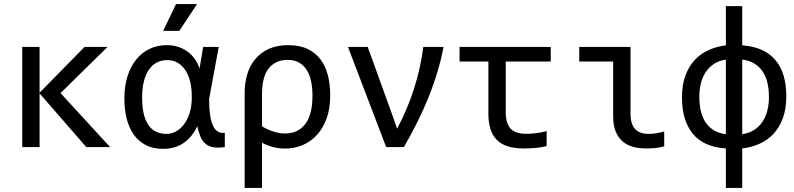

<svg xmlns="http://www.w3.org/2000/svg" viewBox="-20 -720 3889 940"><path d="M519 0H402.3L173.8 -262.7V0H88.9V-490.2H173.8V-266.1L394 -490.2H506.3L276.4 -264.2Z M588.9 -237.8Q588.9 -298.3 604.2 -346.7Q619.6 -395 647.2 -429Q674.8 -462.9 712.9 -481Q751 -499 796.9 -499Q824.7 -499 849.6 -491.5Q874.5 -483.9 895.5 -469.2Q916.5 -454.6 932.1 -433.3Q947.8 -412.1 957 -384.8L974.6 -490.2H1050.8L1003.9 -235.8V-230Q1003.9 -145.5 1022.7 -105Q1041.5 -64.5 1080.6 -69.8V0Q1044.9 5.4 1022 0.5Q999 -4.4 984.1 -17.8Q969.2 -31.2 960.7 -52.7Q952.1 -74.2 945.8 -102.1Q921.4 -49.3 879.4 -20.3Q837.4 8.8 777.8 8.8Q730 8.8 694.6 -9.3Q659.2 -27.3 635.7 -59.8Q612.3 -92.3 600.6 -137.7Q588.9 -183.1 588.9 -237.8ZM675.8 -243.2Q675.8 -153.8 705.8 -109.1Q735.8 -64.5 794.9 -64.5Q821.3 -64.5 843.8 -77.6Q866.2 -90.8 883.1 -114.5Q899.9 -138.2 909.4 -170.4Q918.9 -202.6 918.9 -240.2V-249Q918.9 -287.1 911.1 -319.6Q903.3 -352.1 887.9 -375.7Q872.6 -399.4 850.1 -412.6Q827.6 -425.8 798.8 -425.8Q769 -425.8 746.1 -413.1Q723.1 -400.4 707.5 -376.7Q691.9 -353 683.8 -319.3Q675.8 -285.6 675.8 -243.2ZM944.8 -700.2 857.9 -568.8H778.8L841.8 -700.2ZM549.8 -490.2Z M1596.7 -253.9Q1596.7 -188.5 1578.9 -139.6Q1561 -90.8 1530.5 -58.1Q1500 -25.4 1460 -9Q1419.9 7.3 1375.5 7.3Q1343.3 7.3 1313.2 -1Q1283.2 -9.3 1262.7 -21.5V200.2H1177.7V-265.1Q1177.7 -313.5 1190.4 -356Q1203.1 -398.4 1229.5 -430.4Q1255.9 -462.4 1296.1 -480.7Q1336.4 -499 1391.6 -499Q1446.8 -499 1485.6 -480.5Q1524.4 -461.9 1549.1 -429.2Q1573.7 -396.5 1585.2 -351.6Q1596.7 -306.6 1596.7 -253.9ZM1509.8 -252Q1509.8 -288.6 1503.4 -320.6Q1497.1 -352.5 1482.4 -376.2Q1467.8 -399.9 1444.6 -413.3Q1421.4 -426.8 1387.7 -426.8Q1329.6 -426.8 1296.1 -385.7Q1262.7 -344.7 1262.7 -257.8V-101.6Q1286.6 -86.4 1317.1 -76.4Q1347.7 -66.4 1376 -66.4Q1438.5 -66.4 1474.1 -112.3Q1509.8 -158.2 1509.8 -252Z M1683.6 -490.2H1780.3L1897.5 -166L1924.3 -89.8Q1976.6 -189 2008.1 -288.8Q2039.6 -388.7 2052.2 -490.2H2151.4Q2140.1 -429.2 2121.3 -366.9Q2102.5 -304.7 2077.6 -242.9Q2052.7 -181.2 2022.2 -120.1Q1991.7 -59.1 1957.5 0H1870.6Z M2656.2 -4.9Q2635.3 1 2605.7 3.9Q2576.2 6.8 2544.4 6.8Q2498.5 6.8 2465.8 -3.7Q2433.1 -14.2 2412.1 -35.4Q2391.1 -56.6 2381.1 -88.4Q2371.1 -120.1 2371.1 -163.1V-418.9H2230V-490.2H2676.3V-418.9H2456.1V-169.9Q2456.1 -117.2 2479.2 -91.1Q2502.4 -64.9 2557.1 -64.9Q2580.6 -64.9 2606.9 -68.4Q2633.3 -71.8 2656.2 -78.1Z M3231.9 -3.9Q3213.9 2 3190.7 4.4Q3167.5 6.8 3142.1 6.8Q3106.9 6.8 3077.6 -1.5Q3048.3 -9.8 3027.1 -28.6Q3005.9 -47.4 2993.9 -77.4Q2981.9 -107.4 2981.9 -150.9V-418.9H2815.9V-490.2H3066.9V-164.6Q3066.9 -112.8 3089.1 -88.6Q3111.3 -64.5 3154.8 -64.5Q3175.3 -64.5 3195.3 -67.9Q3215.3 -71.3 3231.9 -76.7Z M3613.8 200.2H3533.7V6.8Q3424.3 -0.5 3371.6 -65.4Q3318.8 -130.4 3318.8 -243.2Q3318.8 -304.7 3335.7 -350.1Q3352.5 -395.5 3381.6 -426.5Q3410.6 -457.5 3449.7 -475.1Q3488.8 -492.7 3533.7 -498V-689.9H3613.8V-498Q3668.5 -494.1 3709 -475.8Q3749.5 -457.5 3776.4 -425.8Q3803.2 -394 3816.4 -349.6Q3829.6 -305.2 3829.6 -249Q3829.6 -187 3812.7 -141.4Q3795.9 -95.7 3766.6 -64.5Q3737.3 -33.2 3698 -15.9Q3658.7 1.5 3613.8 6.8ZM3533.7 -428.2Q3500 -423.3 3475.6 -407.2Q3451.2 -391.1 3435.1 -366.9Q3418.9 -342.8 3411.4 -312Q3403.8 -281.2 3403.8 -247.1Q3403.8 -209 3411.1 -177Q3418.5 -145 3434.3 -121.3Q3450.2 -97.7 3474.6 -82.5Q3499 -67.4 3533.7 -63ZM3613.8 -63Q3647.5 -67.9 3672.1 -83.7Q3696.8 -99.6 3712.9 -123.8Q3729 -147.9 3736.8 -178.7Q3744.6 -209.5 3744.6 -244.1Q3744.6 -282.2 3737.3 -314Q3730 -345.7 3714.1 -369.6Q3698.2 -393.6 3673.6 -408.7Q3648.9 -423.8 3613.8 -428.2Z"/></svg>

Font: Code New Roman
Style: Regular
Weight: 400
Monospace: yes
Designer: Sam Radian
Foundry: Code New Roman
Version: Version 2.00 November 29, 2014